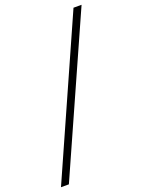

<svg xmlns="http://www.w3.org/2000/svg" viewBox="-247 -834 764 1029"><g transform="rotate(-20 135.0 -319.5)"><path d="M-84 121 308 -760H354L-39 121Z"/></g></svg>

Font: Noto Serif SemiCondensed Light
Style: Italic
Weight: 300
Width: 4
Italic angle: -12°
Designer: Monotype Design Team
Foundry: Monotype Imaging Inc.
Version: Version 2.013; ttfautohint (v1.8.4.7-5d5b)